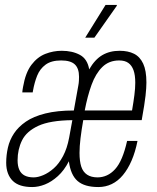

<svg xmlns="http://www.w3.org/2000/svg" viewBox="-20 -743 635 775"><path d="M110 12Q84 12 64.5 6Q45 0 32 -12.5Q19 -25 12 -43.5Q5 -62 5 -86Q5 -117 12 -147.5Q19 -178 36.5 -204.5Q54 -231 84.5 -252Q115 -273 163 -285Q211 -297 278 -297L296 -397Q298 -407 298.5 -416.5Q299 -426 299 -433Q299 -467 282 -483Q265 -499 227 -499Q187 -499 164 -482Q141 -465 130 -437.5Q119 -410 113 -376L112 -370H70Q70 -375 71 -380Q72 -385 73 -392Q83 -450 107 -481.5Q131 -513 163 -525.5Q195 -538 229 -538Q272 -538 302.5 -521.5Q333 -505 340 -463Q363 -503 393 -520.5Q423 -538 463 -538Q497 -538 521 -526Q545 -514 558 -486Q571 -458 571 -410Q571 -389 567.5 -357Q564 -325 552 -258H316Q309 -218 305 -185Q301 -152 301 -126Q301 -92 308 -70.5Q315 -49 331.5 -38Q348 -27 374 -27Q393 -27 411 -35Q429 -43 444.5 -60Q460 -77 472 -105.5Q484 -134 493 -174H535Q526 -129 511 -94.5Q496 -60 476 -36Q456 -12 431 0Q406 12 377 12Q321 12 293 -12.5Q265 -37 258 -92Q239 -55 213.5 -32Q188 -9 161.5 1.5Q135 12 110 12ZM116 -27Q133 -27 154.5 -36Q176 -45 197 -63.5Q218 -82 234.5 -113Q251 -144 259 -187L272 -258Q182 -257 134.5 -235Q87 -213 69 -176.5Q51 -140 51 -96Q51 -73 58 -57.5Q65 -42 79.5 -34.5Q94 -27 116 -27ZM322 -297H513Q519 -332 522.5 -359.5Q526 -387 526 -409Q526 -440 519 -459.5Q512 -479 498 -489Q484 -499 461 -499Q420 -499 393 -472.5Q366 -446 349.5 -400.5Q333 -355 322 -297ZM324 -591 406 -723H452L451 -719L361 -591Z"/></svg>

Font: Archivo ExtraCondensed Thin
Style: Italic
Weight: 250
Width: 2
Italic angle: -10°
Designer: Hector Gatti
Foundry: Omnibus-Type
Version: Version 2.001